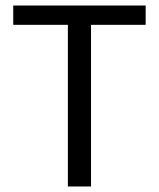

<svg xmlns="http://www.w3.org/2000/svg" viewBox="-20 -676 576 696"><path d="M226 0V-586H28V-656H508V-586H310V0Z"/></svg>

Font: SourceSansPro
Style: Book
Weight: 400
Designer: Paul D. Hunt
Foundry: Adobe Systems Incorporated
Version: Version 2.021;PS 2.000;hotconv 1.0.86;makeotf.lib2.5.63406